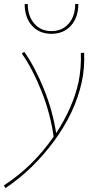

<svg xmlns="http://www.w3.org/2000/svg" viewBox="-72 -679 511 988"><path d="M193 -505Q130 -505 92.5 -547Q55 -589 55 -658H71Q71 -596 104.5 -557.5Q138 -519 193 -519Q248 -519 281.5 -557.5Q315 -596 315 -659L331 -658Q331 -589 293 -547Q255 -505 193 -505ZM361 -407Q364 -327 349 -258Q315 -101 206.5 46.5Q98 194 -44 289L-52 275Q98 178 204 24Q187 -96 141 -211Q95 -326 40 -404L53 -412Q108 -334 153.5 -222Q199 -110 217 6Q303 -125 332 -256Q347 -331 344 -407Z"/></svg>

Font: EauTestInfant Thin
Style: Italic
Weight: 250
Italic angle: -12°
Designer: Christian Thalmann (Catharsis Fonts)
Version: Version 0.001;PS 000.001;hotconv 1.0.88;makeotf.lib2.5.64775